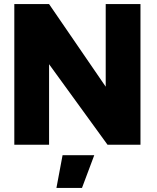

<svg xmlns="http://www.w3.org/2000/svg" viewBox="-20 -708 767 939"><path d="M220 -688 497 -284V-688H667V0H506L220 -394V0H50V-688ZM441 51 381 211H256L286 51Z"/></svg>

Font: Roundo
Style: Bold
Weight: 700
Designer: Namrata Goyal (Gurmukhi), Shiva Nallaperumal (Latin)
Foundry: Indian Type Foundry
Version: Version 1.000;PS 1.0;hotconv 1.0.88;makeotf.lib2.5.647800